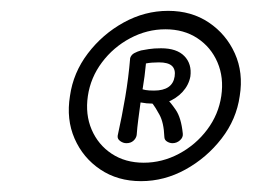

<svg xmlns="http://www.w3.org/2000/svg" viewBox="-20 -727 474 354"><path d="M240 -393Q197 -393 165 -414.5Q133 -436 117.5 -471.5Q102 -507 109 -550Q115 -593 142 -628.5Q169 -664 208 -685.5Q247 -707 290 -707Q333 -707 365 -685.5Q397 -664 413 -628.5Q429 -593 422 -550Q416 -507 388.5 -471.5Q361 -436 322 -414.5Q283 -393 240 -393ZM245 -427Q279 -427 310 -443.5Q341 -460 362 -488Q383 -516 388 -550Q393 -584 381 -612Q369 -640 344 -656.5Q319 -673 285 -673Q251 -673 220 -656.5Q189 -640 168 -612Q147 -584 142 -550Q137 -516 149 -488Q161 -460 186 -443.5Q211 -427 245 -427ZM213 -463Q207 -463 201.5 -467Q196 -471 197 -477Q205 -513 211 -548.5Q217 -584 220 -620Q222 -626 227.5 -629Q233 -632 240 -634Q245 -635 254.5 -636.5Q264 -638 277 -638Q306 -638 320 -623.5Q334 -609 331 -586Q328 -570 316.5 -557.5Q305 -545 287 -538Q288 -539 288.5 -539.5Q289 -540 289 -541Q289 -542 289 -542.5Q289 -543 289 -543Q294 -539 304 -524.5Q314 -510 317 -481Q318 -474 312 -468.5Q306 -463 298 -463Q293 -463 288 -466Q283 -469 283 -475Q282 -501 274 -515.5Q266 -530 262 -535Q262 -535 262 -535Q262 -535 261 -536Q250 -536 240 -538Q239 -538 239 -538Q239 -538 239 -537Q237 -522 235 -507Q233 -492 232 -478Q231 -472 226 -467.5Q221 -463 213 -463ZM264 -560Q281 -560 290.5 -566.5Q300 -573 302 -586Q304 -599 297 -605.5Q290 -612 273 -612Q266 -612 260 -611.5Q254 -611 249 -610Q249 -610 249 -610Q249 -610 249 -609Q248 -598 246.5 -586.5Q245 -575 243 -563Q243 -563 243 -563Q243 -563 242 -563Q243 -562 248.5 -561Q254 -560 264 -560Z"/></svg>

Font: Winky Sans Light
Style: Italic
Weight: 300
Italic angle: -8.97852°
Designer: Simon Atzbach
Foundry: typofactur
Version: Version 1.205